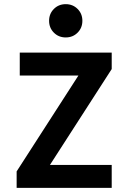

<svg xmlns="http://www.w3.org/2000/svg" viewBox="-20 -903 620 923"><path d="M60 0V-79L357 -540H75V-650H517V-571L220 -110H517V0ZM296 -723Q262 -723 239 -746Q216 -769 216 -803Q216 -837 239 -860Q262 -883 296 -883Q330 -883 353 -860Q376 -837 376 -803Q376 -769 353 -746Q330 -723 296 -723Z"/></svg>

Font: Sometype Mono
Style: Bold
Weight: 700
Monospace: yes
Designer: Ryoichi Tsunekawa
Foundry: Dharma Type
Version: Version 1.000; ttfautohint (v1.8.3)